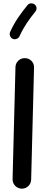

<svg xmlns="http://www.w3.org/2000/svg" viewBox="-20 -1065 272 1140"><path d="M108.9 55.2H110.4C139.6 55.2 164.6 31.7 165 1L182.1 -663.6V-666C182.1 -694.8 159.2 -719.2 128.4 -719.7H126C97.2 -719.7 72.3 -696.8 71.8 -666L54.7 -1.5V0C54.7 29.3 78.1 54.7 108.9 55.2ZM185.5 -1038.6C180.2 -1043 174.3 -1044.9 167 -1044.9C164.6 -1044.9 152.8 -1046.9 142.6 -1033.7C106 -988.3 69.8 -940.9 40 -875C38.6 -871.1 37.6 -867.2 37.6 -863.3C37.6 -855.5 41 -840.8 55.2 -834.5C59.1 -833 63 -832 66.9 -832C74.7 -832 89.4 -835.4 95.7 -849.6C122.6 -908.7 153.3 -950.7 189.9 -996.1C194.3 -1001.5 196.8 -1007.3 196.8 -1014.6C196.8 -1016.6 198.7 -1028.3 185.5 -1038.6Z"/></svg>

Font: Mikhak SemiBold
Style: Regular
Weight: 600
Designer: Amin Abedi
Version: Version 3.2